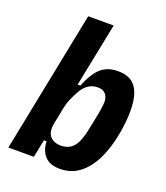

<svg xmlns="http://www.w3.org/2000/svg" viewBox="-138 -835 817 943"><g transform="rotate(20 270.5 -364.0)"><path d="M12 0 160 -740H293L226 -407H240Q269 -478 303 -507.5Q337 -537 391 -537Q431 -537 458 -521Q485 -505 499.5 -468.5Q514 -432 514 -372Q514 -341 510.5 -310.5Q507 -280 502 -252Q487 -170 457.5 -111Q428 -52 385 -20Q342 12 284 12Q231 12 205 -17.5Q179 -47 178 -93H164L145 0ZM250 -97Q292 -97 316 -125Q340 -153 353 -219L367 -288Q372 -311 375.5 -335Q379 -359 379 -372Q379 -388 373 -400.5Q367 -413 355.5 -420.5Q344 -428 325 -428Q298 -428 277 -414.5Q256 -401 242 -377Q228 -353 216.5 -327Q205 -301 200 -275L182 -185Q177 -157 183.5 -137.5Q190 -118 207.5 -107.5Q225 -97 250 -97Z"/></g></svg>

Font: IBM Plex Sans Condensed
Style: Bold Italic
Weight: 700
Width: 3
Italic angle: -11.31°
Designer: Mike Abbink, Paul van der Laan, Pieter van Rosmalen
Foundry: Bold Monday
Version: Version 3.201